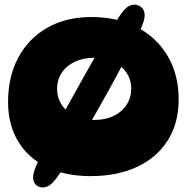

<svg xmlns="http://www.w3.org/2000/svg" viewBox="-20 -772 811 834"><path d="M373 -7Q264 -7 183.5 -46Q103 -85 59 -157.5Q15 -230 15 -329Q15 -439 59.5 -522Q104 -605 185.5 -651.5Q267 -698 376 -698Q492 -698 577 -653Q662 -608 709 -527.5Q756 -447 756 -340Q756 -237 709 -162.5Q662 -88 576 -47.5Q490 -7 373 -7ZM389 -251Q438 -251 474 -268.5Q510 -286 530 -317Q550 -348 550 -386Q550 -425 530 -455.5Q510 -486 474 -503.5Q438 -521 389 -521Q341 -521 304.5 -503.5Q268 -486 248 -455.5Q228 -425 228 -386Q228 -348 248 -317Q268 -286 304.5 -268.5Q341 -251 389 -251ZM143 -65Q165 -109 198 -172Q231 -235 270.5 -306.5Q310 -378 350.5 -450Q391 -522 428.5 -586Q466 -650 495 -696Q521 -737 542.5 -747Q564 -757 584 -747Q605 -737 608 -712Q611 -687 588 -639Q560 -582 525 -515Q490 -448 451.5 -378.5Q413 -309 374.5 -242.5Q336 -176 301.5 -118.5Q267 -61 240 -19Q209 28 187 37.5Q165 47 146 38Q127 28 124 4.5Q121 -19 143 -65Z"/></svg>

Font: DynaPuff
Style: Bold
Weight: 700
Designer: Toshi Omagari, Jennifer Daniel
Foundry: Google Fonts
Version: Version 2.000